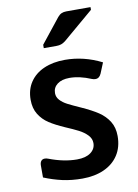

<svg xmlns="http://www.w3.org/2000/svg" viewBox="-90 -854 665 928"><g transform="rotate(-10 242.5 -390.0)"><path d="M51.3 -23.9V-82Q51.3 -96.7 57.6 -104.5Q64 -112.3 75.2 -112.3Q83.5 -112.3 91.8 -108.9Q164.6 -81.1 229 -81.1Q272 -81.1 296.1 -98.9Q320.3 -116.7 320.3 -145.5Q320.3 -167.5 303.5 -185.1Q286.6 -202.6 262 -215.3Q237.3 -228 198.2 -244.6Q153.3 -264.2 123.8 -283.4Q94.2 -302.7 75.9 -332.3Q57.6 -361.8 57.6 -403.8Q57.6 -454.1 82.3 -490.5Q106.9 -526.9 151.1 -546.1Q195.3 -565.4 253.9 -565.4Q346.7 -565.4 433.6 -521.5L412.6 -470.2Q403.3 -448.2 383.8 -448.2Q375.5 -448.2 366.7 -451.7Q310.1 -475.6 260.7 -475.6Q222.7 -475.6 200.9 -459Q179.2 -442.4 179.2 -415Q179.2 -395.5 192.9 -380.6Q206.5 -365.7 228 -354.5Q249.5 -343.3 293.5 -323.7Q341.3 -302.2 372.6 -281.5Q403.8 -260.7 422.6 -230.7Q441.4 -200.7 441.4 -158.7Q441.4 -104.5 416 -65.4Q390.6 -26.4 344.7 -5.9Q298.8 14.6 238.8 14.6Q186 14.6 141.1 4.6Q96.2 -5.4 51.3 -23.9ZM163.6 -655.3 258.8 -774.9Q267.6 -785.6 277.8 -790.3Q288.1 -794.9 301.8 -794.9H420.4V-781.7L270 -653.8Q259.8 -646 249.5 -642.3Q239.3 -638.7 226.6 -638.7H163.6Z"/></g></svg>

Font: Lycee Sans SemiBold
Style: Regular
Weight: 600
Designer: Justin Alvin
Foundry: Alkove Design
Version: Version 1.030